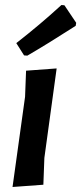

<svg xmlns="http://www.w3.org/2000/svg" viewBox="-20 -742 324 766"><path d="M225 -722 237 -721 284 -651 282 -639Q170 -567 89 -520L76 -521L45 -570Q140 -644 225 -722ZM206 -469 157 -112 153 -5 30 4 80 -356 84 -460Z"/></svg>

Font: Alegreya Sans SC
Style: Bold Italic
Weight: 700
Italic angle: -7°
Designer: Juan Pablo del Peral
Foundry: Huerta Tipografica
Version: Version 2.007